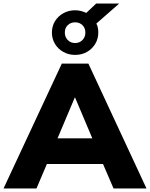

<svg xmlns="http://www.w3.org/2000/svg" viewBox="-37 -1064 847 1084"><path d="M-17 0 312 -705H462L790 0H604L521 -193L592 -138H180L251 -193L169 0ZM385 -513 268 -236 241 -283H532L504 -236L387 -513ZM387 -754Q351 -754 321 -770.5Q291 -787 273.5 -816Q256 -845 256 -880Q256 -916 273.5 -944.5Q291 -973 321 -989.5Q351 -1006 387 -1006Q404 -1006 420 -1002Q436 -998 450 -991L506 -1044H636L507 -931Q513 -920 515.5 -907Q518 -894 518 -880Q518 -845 500.5 -816Q483 -787 453.5 -770.5Q424 -754 387 -754ZM387 -821Q412 -821 428.5 -838Q445 -855 445 -880Q445 -906 428.5 -922Q412 -938 387 -938Q362 -938 345.5 -922Q329 -906 329 -880Q329 -855 345.5 -838Q362 -821 387 -821Z"/></svg>

Font: Nunito Sans 11pt Black
Style: Regular
Weight: 900
Version: Version 3.101;gftools[0.9.27]